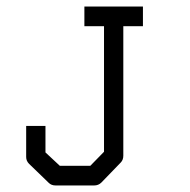

<svg xmlns="http://www.w3.org/2000/svg" viewBox="-20 -617 580 587"><path d="M60 -232H119V-151L163 -110H256L298 -153V-537H238V-597H417V-537H357V-141Q357 -128 349 -120L290 -59Q281 -50 268 -50H150Q137 -50 129 -58L69 -116Q60 -125 60 -137Z"/></svg>

Font: IBM 3270
Style: Regular
Weight: 400
Monospace: yes
Version: Version 2.3.1